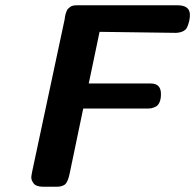

<svg xmlns="http://www.w3.org/2000/svg" viewBox="-20 -711 743 731"><path d="M99.1 -36.1Q99.1 -42 104 -64.9L226.1 -637.2Q226.1 -639.2 227.5 -647.5Q229 -655.8 230 -658.4Q231 -661.1 233.4 -668Q235.8 -674.8 239 -677.5Q242.2 -680.2 246.6 -684.1Q251 -688 258.1 -689.5Q265.1 -690.9 273.9 -690.9H655.8Q702.6 -690.9 703.1 -654.8Q703.1 -630.9 691.9 -606Q682.1 -587.9 650.9 -585.9L358.9 -589.8V-588.9L317.9 -393.1H554.2Q593.3 -393.1 592.8 -352.1Q592.8 -333 586.9 -320.6Q581.1 -308.1 571 -304Q561 -299.8 555.9 -298.8Q550.8 -297.9 545.9 -297.9H544.9H296.9L245.1 -49.8Q238.3 -16.6 226.1 -7.8Q214.8 0 195.8 0H145Q118.2 0 108.6 -12Q99.1 -23.9 99.1 -36.1Z"/></svg>

Font: CMU Sans Serif
Style: BoldOblique
Weight: 700
Italic angle: -12°
Version: Version 0.7.0